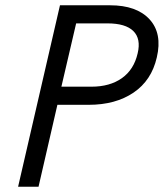

<svg xmlns="http://www.w3.org/2000/svg" viewBox="-20 -710 623 730"><path d="M48.8 0 208 -689.9H398.4Q499.5 -689.9 548.6 -636.5Q597.7 -583 576.2 -491.7Q556.2 -404.3 487.8 -357.9Q419.4 -311.5 317.4 -311.5H198.2L126.5 0ZM213.4 -380.4H327.6Q397.5 -380.4 443.4 -412.8Q489.3 -445.3 503.4 -507.3Q516.6 -562.5 487.1 -591.8Q457.5 -621.1 388.7 -621.1H269.5Z"/></svg>

Font: HK Grotesk Italic
Style: Regular
Weight: 400
Italic angle: -13°
Designer: Alfredo Marco Pradil and Stefan Peev
Foundry: Hanken Design Co.
Version: Version 1.000;PS 001.000;hotconv 1.0.88;makeotf.lib2.5.64775